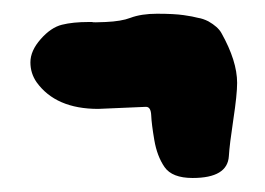

<svg xmlns="http://www.w3.org/2000/svg" viewBox="-20 -338 378 274"><path d="M187.5 -185.5 120.1 -182.6Q59.6 -182.6 32.2 -220.7Q23.4 -233.4 23.4 -249Q23.4 -265.6 38.1 -282.2Q52.7 -298.8 68.4 -302.7Q84 -306.6 106.4 -306.6H111.3Q112.3 -305.7 130.9 -306.6Q153.3 -307.6 166 -312.5Q181.6 -318.4 204.1 -318.4Q228.5 -318.4 242.2 -316.4L253.9 -314.5Q257.8 -313.5 262.7 -312.5Q269.5 -311.5 277.3 -307.6Q291 -299.8 295.9 -291Q318.4 -251 318.4 -219.7Q318.4 -203.1 313 -167.5Q307.6 -131.8 306.6 -115.2Q304.7 -84 254.9 -84Q225.6 -84 214.8 -99.6Q204.1 -115.2 200.2 -138.2Q196.3 -161.1 195.8 -173.3Q195.3 -185.5 188.5 -185.5Z"/></svg>

Font: Essays1743
Style: Medium
Weight: 500
Designer: Based on the typeface in a 1743 English translation of the essays of Montaigne.  PostScript/TrueType font designed by Jo
Version: Version 002.100